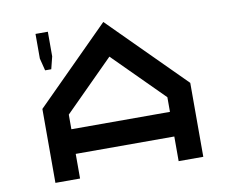

<svg xmlns="http://www.w3.org/2000/svg" viewBox="-81 -854 1161 959"><g transform="rotate(-10 500.0 -375.0)"><path d="M875 0H750V-125H250V0H125V-375L500 -750L875 -375ZM750 -250V-324.2L500 -574.2L250 -324.2V-250ZM156.2 -750H218.8V-625L203.1 -562.5H171.9L156.2 -625Z"/></g></svg>

Font: Xanmono
Style: Regular
Weight: 400
Designer: GGBotNet
Foundry: GGBotNet
Version: 1.00